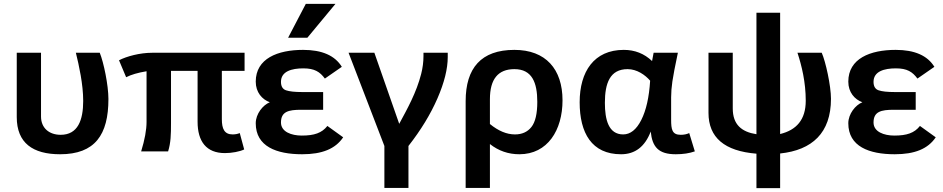

<svg xmlns="http://www.w3.org/2000/svg" viewBox="-20 -786 4899 997"><path d="M292 15C473.6 15 543 -86.2 543 -272C543 -343.7 518.3 -462.5 498 -512H374C390.1 -446.1 412 -348.8 412 -262C412 -162.8 384.8 -86 295 -86C235.3 -86 193 -121.1 193 -181V-512H67V-178C67 -43.2 150.8 15 292 15Z M1132 -167V-418H1250V-512H770C706.3 -512 637.7 -493.6 598 -473L635 -385C661 -398.3 696.3 -408.7 741 -416V-153C741 -111.7 731.7 -60.7 713 0H853C866.9 -44.5 868 -87.9 868 -147V-418H1006V-154C1006 -51.5 1051.4 9 1148 9C1183.2 9 1225.5 1.2 1248 -10L1225 -95C1213.7 -90.3 1201.3 -88 1188 -88C1145 -88 1132 -117.4 1132 -167Z M1547 -82C1493.3 -82 1439 -101.4 1439 -150C1439 -206.7 1478.3 -216 1544 -216H1658V-308H1549C1511 -308 1483.2 -311 1465.5 -317C1447.8 -323 1439 -337.7 1439 -361C1439 -415.5 1494.5 -431 1555 -431C1613.8 -431 1641.2 -412.8 1667 -378L1755 -439C1719 -497.7 1652 -527 1554 -527C1422.1 -527 1308 -482.3 1308 -362C1308 -306.6 1340.9 -269.7 1381 -255C1345.1 -240.6 1308 -194.6 1308 -146C1308 -25.3 1416 15 1549 15C1652.6 15 1721.4 -12.8 1762 -73L1680 -132C1651.1 -95.2 1611.5 -82 1547 -82ZM1576 -590 1722 -766H1568L1476 -590Z M1924 -512H1790L1976 -28V190H2101V-28C2165.7 -110.7 2215.8 -193 2251.5 -275C2287.2 -357 2305 -428.7 2305 -490V-512H2179V-495C2179 -464.3 2175 -433.3 2167 -402C2142.3 -305.2 2095.4 -221.4 2053 -143Z M2901 -265C2901 -426.9 2813.9 -527 2651 -527C2478.5 -527 2398 -432.5 2398 -261V190H2524V-38C2568.7 -2.7 2619.7 15 2677 15C2823.6 15 2901 -110.2 2901 -265ZM2770 -257C2770 -195.7 2759.8 -152.2 2739.5 -126.5C2719.2 -100.8 2690.7 -88 2654 -88C2611.3 -88 2568 -106 2524 -142V-271C2524 -375 2566.3 -427 2651 -427C2743 -427 2770 -357 2770 -257Z M3465 -165V-281C3465 -306.3 3467.2 -333.8 3471.5 -363.5C3475.8 -393.2 3485.3 -442.7 3500 -512H3374L3366 -469C3325.3 -507.7 3276.3 -527 3219 -527C3064.9 -527 2990 -414.6 2990 -255C2990 -96 3052.3 15 3205 15C3277.7 15 3329 -24.3 3359 -103C3367.1 -22.4 3399.7 15 3489 15C3527 15 3560 10 3588 0L3559 -95C3546.3 -89 3531.7 -86 3515 -86C3470.1 -86 3465 -113 3465 -165ZM3121 -252C3121 -353.4 3146.9 -427 3239 -427C3287.4 -427 3330.3 -396.9 3356 -367C3350.7 -281 3335.3 -213 3310 -163C3284.7 -113 3253.3 -88 3216 -88C3139.9 -88 3121 -164.8 3121 -252Z M4295 -273C4295 -340.9 4267.2 -466.6 4247 -512H4121C4143 -444.6 4164 -359.6 4164 -263C4164 -163.6 4115.3 -110.8 4031 -90V-720H3908V-89C3830.7 -101.1 3785 -139 3785 -223V-512H3659V-200C3659 -72 3742 -1.3 3908 12V191H4031V11C4197.5 -6.5 4295 -95.8 4295 -273Z M4624 -82C4570.3 -82 4516 -101.4 4516 -150C4516 -206.7 4555.3 -216 4621 -216H4735V-308H4626C4588 -308 4560.2 -311 4542.5 -317C4524.8 -323 4516 -337.7 4516 -361C4516 -415.5 4571.5 -431 4632 -431C4690.8 -431 4718.2 -412.8 4744 -378L4832 -439C4796 -497.7 4729 -527 4631 -527C4499.1 -527 4385 -482.3 4385 -362C4385 -306.6 4417.9 -269.7 4458 -255C4422.1 -240.6 4385 -194.6 4385 -146C4385 -25.3 4493 15 4626 15C4729.6 15 4798.4 -12.8 4839 -73L4757 -132C4728.1 -95.2 4688.5 -82 4624 -82Z"/></svg>

Font: Fog Sans
Style: Bold
Weight: 700
Foundry: Intel Corporation
Version: Version 1.00